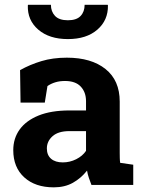

<svg xmlns="http://www.w3.org/2000/svg" viewBox="-20 -782 603 812"><path d="M207.5 10.3Q128.9 10.3 82.5 -32Q36.1 -74.2 36.1 -147Q36.1 -196.8 63.2 -234.4Q90.3 -272 143.3 -293.5Q196.3 -314.9 273.9 -314.9H343.8V-354Q343.8 -392.1 321.5 -415.8Q299.3 -439.5 254.9 -439.5Q231.9 -439.5 213.6 -433.8Q195.3 -428.2 180.7 -418L169.4 -348.1H66.9L64.9 -485.4Q106.4 -508.8 154.8 -523.4Q203.1 -538.1 262.7 -538.1Q366.2 -538.1 426.3 -490Q486.3 -441.9 486.3 -352.5V-134.8Q486.3 -124 486.6 -113.5Q486.8 -103 488.3 -93.3L543.5 -85.4V0H366.7Q361.3 -13.7 356 -29.3Q350.6 -44.9 348.1 -60.5Q322.8 -28.3 288.3 -9Q253.9 10.3 207.5 10.3ZM245.6 -95.2Q275.4 -95.2 302.2 -108.6Q329.1 -122.1 343.8 -144V-227.5H273.4Q226.6 -227.5 202.4 -206.1Q178.2 -184.6 178.2 -154.3Q178.2 -126 196 -110.6Q213.9 -95.2 245.6 -95.2ZM267.1 -616.7Q188.5 -616.7 142.1 -656.5Q95.7 -696.3 97.7 -758.8L98.6 -761.7H195.3Q195.3 -733.4 212.6 -714.8Q230 -696.3 267.1 -696.3Q303.7 -696.3 320.8 -714.4Q337.9 -732.4 337.9 -761.7H435.5L436.5 -758.8Q437.5 -696.3 391.6 -656.5Q345.7 -616.7 267.1 -616.7Z"/></svg>

Font: Robotiche
Style: Bold
Weight: 700
Designer: Google
Version: Version 2.001